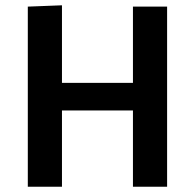

<svg xmlns="http://www.w3.org/2000/svg" viewBox="-20 -705 736 725"><path d="M611 0V-680H482V-392H214V-685L85 -680V0H214V-288H482V0Z"/></svg>

Font: Catamaran
Style: Bold
Weight: 700
Designer: Pria Ravichandran
Version: Version 2.000